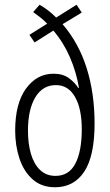

<svg xmlns="http://www.w3.org/2000/svg" viewBox="-20 -780 463 810"><path d="M147 -760Q166 -749 183.5 -735.5Q201 -722 217 -706L303 -760L325 -727L244 -678Q312 -599 345.5 -493Q379 -387 379 -259Q379 -122 335.5 -56Q292 10 212 10Q155 10 117.5 -23.5Q80 -57 62 -111.5Q44 -166 44 -229Q44 -343 89.5 -406Q135 -469 206 -469Q245 -469 270.5 -450.5Q296 -432 310 -409L313 -410Q302 -476 275 -538.5Q248 -601 205 -651L126 -601L104 -633L179 -680Q165 -695 149.5 -707Q134 -719 120 -729ZM216 -421Q160 -421 129 -369.5Q98 -318 98 -228Q98 -174 110.5 -131Q123 -88 149 -63Q175 -38 214 -38Q271 -38 298 -90Q325 -142 325 -235Q325 -321 296.5 -371Q268 -421 216 -421Z"/></svg>

Font: Noto Sans Malayalam ExtraCondensed Light
Style: Regular
Weight: 300
Width: 2
Designer: Jelle Bosma - Monotype Design Team
Foundry: Monotype Imaging Inc.
Version: Version 2.104; ttfautohint (v1.8.4.7-5d5b)